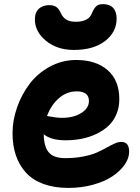

<svg xmlns="http://www.w3.org/2000/svg" viewBox="-20 -857 681 935"><path d="M339.8 -613.8Q258.3 -613.8 204.1 -658.2Q149.9 -702.6 149.9 -762.2Q149.9 -796.9 169.2 -814.5Q188.5 -832 220.2 -832Q241.2 -832 254.2 -823Q267.1 -814 275.9 -793.9Q285.2 -772.9 302 -762Q318.8 -751 349.1 -751Q412.6 -751 428.2 -793.9Q437.5 -816.4 448.7 -826.7Q460 -836.9 481 -836.9Q514.2 -836.9 531 -818.6Q547.9 -800.3 547.9 -766.1Q547.9 -700.7 491.7 -657.2Q435.5 -613.8 339.8 -613.8ZM313 58.1Q243.7 58.1 190.9 38.6Q138.2 19 105.7 -17.1Q73.2 -53.2 57.1 -101.1Q41 -148.9 41 -208Q41 -271 63.2 -334.2Q85.4 -397.5 124.5 -449Q163.6 -500.5 223.1 -532.7Q282.7 -564.9 351.1 -564.9Q447.3 -564.9 504.2 -515.4Q561 -465.8 561 -374Q561 -334 546.9 -300.5Q532.7 -267.1 508.1 -244.1Q483.4 -221.2 450 -205.1Q416.5 -189 378.4 -181.4Q340.3 -173.8 298.8 -173.8Q229 -173.8 192.9 -203.1Q193.8 -143.1 217.5 -115Q241.2 -86.9 297.9 -86.9Q345.7 -86.9 386.2 -95Q426.8 -103 452.6 -114.7Q478.5 -126.5 499.3 -138.2Q520 -149.9 538.1 -158Q556.2 -166 570.8 -166Q608.9 -166 608.9 -118.2Q608.9 -86.4 587.2 -55.2Q565.4 -23.9 527.6 1.5Q489.7 26.9 433.3 42.5Q377 58.1 313 58.1ZM353 -412.1Q305.2 -412.1 266.8 -378.7Q228.5 -345.2 209 -292Q213.9 -291.5 226.6 -289.1Q239.3 -286.6 253.4 -284.9Q267.6 -283.2 283.2 -283.2Q338.4 -283.2 375.7 -306.6Q413.1 -330.1 413.1 -365.2Q413.1 -412.1 353 -412.1Z"/></svg>

Font: Shantell Sans Irregular
Style: Bold
Weight: 700
Designer: Stephen Nixon, Anya Danilova, Shantell Martin
Foundry: Arrow Type
Version: Version 1.006;[9816181b4]